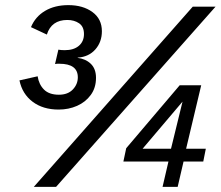

<svg xmlns="http://www.w3.org/2000/svg" viewBox="-20 -730 862 750"><path d="M209 -302Q148 -302 107.5 -332.5Q67 -363 56 -416L127 -432Q132 -400 152 -380Q172 -360 210 -360Q245 -360 264.5 -380.5Q284 -401 284 -428Q284 -481 212 -481Q208 -481 204 -481Q200 -481 195 -480L208 -536Q213 -535 219.5 -534.5Q226 -534 233 -534Q268 -534 288 -551Q308 -568 308 -597Q308 -626 289 -639Q270 -652 243 -652Q181 -652 163 -595L101 -624Q118 -665 156 -687.5Q194 -710 247 -710Q304 -710 341 -683Q378 -656 378 -608Q378 -566 352.5 -537Q327 -508 284 -505L283 -504Q315 -500 335 -480.5Q355 -461 355 -426Q355 -387 334.5 -359Q314 -331 281 -316.5Q248 -302 209 -302ZM112 0 733 -704H822L199 0ZM615 0 638 -99H462L473 -151L682 -397H766L707 -149H784L774 -99H697L674 0ZM537 -149H648L693 -333Z"/></svg>

Font: Prodigy Sans
Style: Italic
Weight: 400
Italic angle: -13°
Designer: Wei Huang
Foundry: Wei Huang
Version: Version 1.003; ttfautohint (v1.8.3)